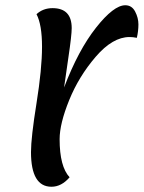

<svg xmlns="http://www.w3.org/2000/svg" viewBox="-20 -704 547 731"><path d="M176 7Q98 7 98 -125Q98 -180 119 -311Q140 -442 140 -526Q140 -610 119 -650Q144 -673 180 -673Q253 -673 253 -597Q253 -570 240.5 -486Q228 -402 224 -371Q278 -513 345.5 -598.5Q413 -684 457 -684Q482 -684 494.5 -660Q507 -636 507 -611Q507 -586 501 -560Q486 -563 473 -563Q409 -563 344.5 -488Q280 -413 243.5 -323Q207 -233 207 -174Q207 -70 245 -29Q214 7 176 7Z"/></svg>

Font: Paprika
Style: Regular
Weight: 400
Designer: Eduardo Rodriguez Tunni
Foundry: Eduardo Rodriguez Tunni
Version: Version 1.001